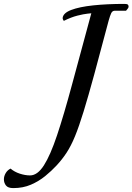

<svg xmlns="http://www.w3.org/2000/svg" viewBox="-248 -691 679 984"><path d="M41 158Q16 185 -16.5 211.5Q-49 238 -89.5 255.5Q-130 273 -180 273Q-207 273 -217.5 259.5Q-228 246 -228 228Q-228 212 -219 196.5Q-210 181 -194 173Q-174 190 -146.5 199Q-119 208 -94 208Q-56 208 -23 156.5Q10 105 44.5 2Q79 -101 121 -257Q163 -413 220 -623Q220 -623 200.5 -621Q181 -619 149 -611Q117 -603 79 -584Q73 -592 73 -598Q75 -624 117 -640Q159 -656 230 -663.5Q301 -671 390 -671Q404 -671 407.5 -667Q411 -663 411 -658Q411 -651 406.5 -646.5Q402 -642 398 -636H340Q328 -636 322 -623.5Q316 -611 309 -586Q266 -423 235 -309.5Q204 -196 180.5 -119.5Q157 -43 136.5 7Q116 57 93 92Q70 127 41 158Z"/></svg>

Font: Sedan
Style: Italic
Weight: 400
Italic angle: -13.8°
Designer: Sebastian Salazar
Foundry: Sebastian Salazar
Version: Version 1.100; ttfautohint (v1.8.4.7-5d5b)